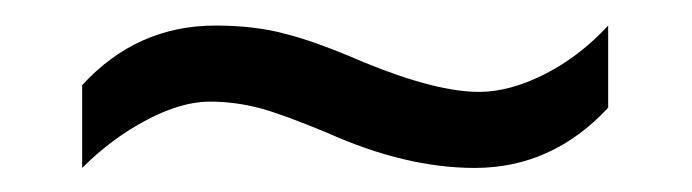

<svg xmlns="http://www.w3.org/2000/svg" viewBox="-20 -395 555 154"><path d="M189 -308.1Q168.5 -313.5 148.4 -313.5Q125.5 -313.5 97.7 -298.8Q69.8 -284.2 45.9 -260.3V-326.7Q89.8 -374.5 152.8 -374.5Q183.6 -374.5 207.5 -368.2Q231.9 -362.3 271.5 -345.2Q329.6 -321.3 364.3 -321.3Q388.7 -321.3 416.7 -335.4Q444.8 -349.6 467.8 -374.5V-308.6Q422.9 -260.3 360.8 -260.3Q305.2 -260.3 242.2 -288.6Q207 -303.2 189 -308.1Z"/></svg>

Font: Khula Regular
Style: Regular
Weight: 400
Designer: Erin McLaughlin, Steve Matteson
Version: Version 1.000;PS 1.0;hotconv 1.0.72;makeotf.lib2.5.5900